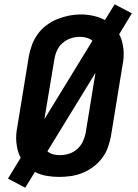

<svg xmlns="http://www.w3.org/2000/svg" viewBox="-20 -813 640 891"><path d="M97 58 17 16 76 -81Q67 -97 62.5 -115Q58 -133 56 -151.5Q54 -170 55.5 -189.5Q57 -209 61 -228L114 -553Q119 -580 129 -606.5Q139 -633 156 -656Q173 -679 196.5 -696.5Q220 -714 246.5 -724.5Q273 -735 300 -740.5Q327 -746 355 -746Q385 -746 413.5 -739.5Q442 -733 467 -720L512 -793L592 -751L533 -654Q542 -638 546.5 -620Q551 -602 553 -583.5Q555 -565 553.5 -545.5Q552 -526 548 -507L495 -182Q490 -155 480.5 -128.5Q471 -102 453.5 -79Q436 -56 412.5 -38.5Q389 -21 363 -10.5Q337 0 309.5 4Q282 8 255 8Q225 8 196 3Q167 -2 142 -15ZM186 -260 409 -624Q397 -634 381.5 -638Q366 -642 350 -642Q329 -642 308 -635Q287 -628 270 -613Q253 -598 244 -577.5Q235 -557 232 -536ZM257 -93Q279 -93 300 -99.5Q321 -106 338 -121Q355 -136 364.5 -156.5Q374 -177 378 -199L423 -475L200 -111Q211 -101 226 -97Q241 -93 257 -93Z"/></svg>

Font: Iosevka Curly Slab Extended
Style: Bold Italic
Weight: 700
Width: 7
Italic angle: -9°
Monospace: yes
Designer: Belleve Invis
Foundry: Belleve Invis
Version: Version 11.0.0; ttfautohint (v1.8.3)